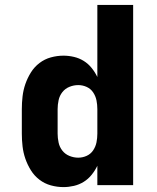

<svg xmlns="http://www.w3.org/2000/svg" viewBox="-20 -755 640 783"><path d="M239 8Q213 8 187.5 1Q162 -6 141 -22Q120 -38 106 -60.5Q92 -83 83.5 -107.5Q75 -132 72 -158Q69 -184 69 -210V-310Q69 -336 72 -362Q75 -388 83.5 -412.5Q92 -437 106 -459.5Q120 -482 141 -498Q162 -514 187.5 -521Q213 -528 239 -528Q260 -528 281.5 -523Q303 -518 321.5 -506.5Q340 -495 354 -477.5Q368 -460 377 -441V-735H523V0H377V-79Q368 -60 354 -42.5Q340 -25 321.5 -13.5Q303 -2 281.5 3Q260 8 239 8ZM299 -112Q317 -112 333.5 -119.5Q350 -127 360 -142Q370 -157 373.5 -174.5Q377 -192 377 -210V-310Q377 -328 373.5 -345.5Q370 -363 360 -378Q350 -393 333.5 -400.5Q317 -408 299 -408Q281 -408 263.5 -401Q246 -394 234.5 -379.5Q223 -365 219 -346.5Q215 -328 215 -310V-210Q215 -192 219 -173.5Q223 -155 234.5 -140.5Q246 -126 263.5 -119Q281 -112 299 -112Z"/></svg>

Font: Iosevka SS04 Heavy Extended
Style: Regular
Weight: 900
Width: 7
Monospace: yes
Designer: Belleve Invis
Foundry: Belleve Invis
Version: Version 19.0.0; ttfautohint (v1.8.4)